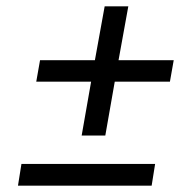

<svg xmlns="http://www.w3.org/2000/svg" viewBox="-20 -589 622 609"><path d="M37 0 48 -69H472L461 0ZM239 -159 269 -330H95L107 -398H281L312 -569H387L356 -398H531L519 -330H344L314 -159Z"/></svg>

Font: Celebes
Style: Italic
Weight: 400
Italic angle: -10°
Designer: Anugrah Pasau
Foundry: Lafontype
Version: Version 1.000; ttfautohint (v1.8.4)